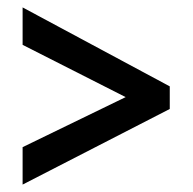

<svg xmlns="http://www.w3.org/2000/svg" viewBox="-20 -583 520 518"><path d="M41 -186V-85L438 -289V-350L41 -563V-462L319 -321Z"/></svg>

Font: Noto Sans Gurmukhi UI Condensed SemiBold
Style: Regular
Weight: 600
Width: 3
Designer: Jelle Bosma - Monotype Design Team
Foundry: Monotype Imaging Inc.
Version: Version 2.004